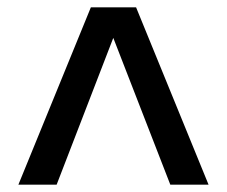

<svg xmlns="http://www.w3.org/2000/svg" viewBox="-20 -717 617 522"><path d="M227 -697H350L547 -215H443L288 -614L134 -215H30Z"/></svg>

Font: Hanken Grotesk Medium
Style: Regular
Weight: 500
Designer: Alfredo Marco Pradil
Foundry: Hanken Design Co.
Version: Version 3.014